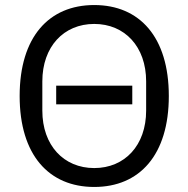

<svg xmlns="http://www.w3.org/2000/svg" viewBox="-20 -730 748 762"><path d="M354 12C534 12 650 -115 650 -349C650 -583 534 -710 354 -710C174 -710 58 -583 58 -349C58 -115 174 12 354 12ZM354 -63C233 -63 148 -153 148 -291V-407C148 -545 233 -635 354 -635C475 -635 560 -545 560 -407V-291C560 -153 475 -63 354 -63ZM505 -316V-390H203V-316Z"/></svg>

Font: LVC Sans
Style: Regular
Weight: 400
Designer: Mike Abbink, Paul van der Laan, Pieter van Rosmalen
Foundry: Bold Monday
Version: Version 3.0